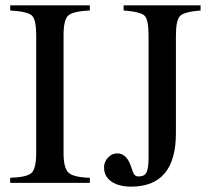

<svg xmlns="http://www.w3.org/2000/svg" viewBox="-20 -682 787 716"><path d="M728 -662V-643Q667 -638 651.5 -622.5Q636 -607 636 -549V-185Q636 14 469 14Q423 14 395.5 -5Q368 -24 368 -58Q368 -78 382.5 -94Q397 -110 417 -110Q450 -110 466 -68Q468 -63 471 -54.5Q474 -46 475.5 -41.5Q477 -37 480 -32.5Q483 -28 487 -26Q491 -24 497 -24Q519 -24 526.5 -39.5Q534 -55 534 -94V-550Q534 -609 519 -623.5Q504 -638 441 -643V-662ZM315 0H18V-19Q81 -21 98 -37.5Q115 -54 115 -112V-551Q115 -609 99 -624Q83 -639 18 -643V-662H315V-643Q252 -640 234.5 -624Q217 -608 217 -551V-112Q217 -56 235 -38.5Q253 -21 315 -19Z"/></svg>

Font: STIX
Style: Regular
Weight: 400
Designer: MicroPress Inc., with final additions and corrections provided by Coen Hoffman, Elsevier (retired)
Version: Version 1.1.1